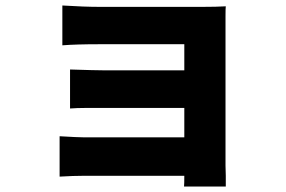

<svg xmlns="http://www.w3.org/2000/svg" viewBox="-20 -594 1040 699"><path d="M343 -569H577H656H717Q768 -569 802 -571Q801 -564 801 -536V-494V-448V-362V-255V-146V-51V9Q801 29 802 46V85H650Q651 76 651 44V1V-63V-148V-241V-328V-396V-433H621H574H517H456H396H343Q257 -433 207 -429V-574Q287 -569 343 -569ZM356 -338H398H466H547H625H688H720V-201H688H625H547H466H398H356H291Q261 -201 235 -199V-341Q328 -338 356 -338ZM286 -94H337H418H512H604H680H721V46H674H597H506H414H335H285Q248 46 197 49V-98Q265 -94 286 -94Z"/></svg>

Font: Merged Yaku Han JP Black
Style: Regular
Weight: 900
Designer: Ryoko NISHIZUKA 西塚涼子 (kana, bopomofo & ideographs); Paul D. Hunt (Latin, Greek & Cyrillic); Sandoll Communications 산돌커뮤니
Foundry: Adobe
Version: Version 2.004